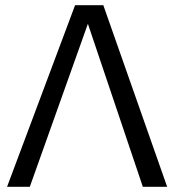

<svg xmlns="http://www.w3.org/2000/svg" viewBox="-20 -714 666 734"><path d="M7 0 267 -694H375L619 0H526L316 -623L94 0Z"/></svg>

Font: Cantarell
Style: Regular
Weight: 400
Designer: Dave Crossland, Nikolaus Waxweiler, Florian Fecher, Jacques Le Bailly, Eben Sorkin, Alexei Vanyashin, Alexios Zavras, Em
Version: Version 0.303